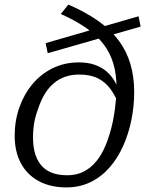

<svg xmlns="http://www.w3.org/2000/svg" viewBox="-20 -805 647 837"><path d="M179 -617 584 -734 593 -689 188 -573ZM501 -394 503 -337Q486 -383 463 -415Q440 -447 407 -463.5Q374 -480 325 -480Q292 -480 264.5 -470.5Q237 -461 214.5 -442Q192 -423 175 -395Q158 -367 146 -330Q138 -309 133 -288.5Q128 -268 126 -247.5Q124 -227 124 -206Q124 -162 134.5 -130.5Q145 -99 164.5 -79Q184 -59 211.5 -50Q239 -41 274 -41Q313 -41 344 -56.5Q375 -72 399.5 -101.5Q424 -131 441.5 -174Q459 -217 471 -271Q477 -300 480.5 -326Q484 -352 486 -376Q488 -400 488 -423Q488 -480 474.5 -526.5Q461 -573 432 -611.5Q403 -650 356.5 -682.5Q310 -715 245 -744L278 -785Q354 -752 408.5 -713.5Q463 -675 497.5 -628.5Q532 -582 548.5 -526Q565 -470 565 -404Q565 -343 553 -283Q541 -223 517.5 -170Q494 -117 458.5 -76Q423 -35 375.5 -11.5Q328 12 269 12Q199 12 148 -16Q97 -44 70.5 -94.5Q44 -145 44 -213Q44 -279 64.5 -337Q85 -395 122 -439Q159 -483 210.5 -508Q262 -533 324 -533Q363 -533 393 -522.5Q423 -512 444.5 -493.5Q466 -475 480.5 -449.5Q495 -424 501 -394Z"/></svg>

Font: Roboto Serif Light
Style: Italic
Weight: 300
Italic angle: -10°
Version: Version 1.007